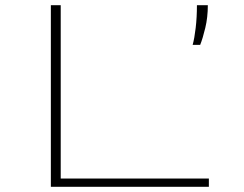

<svg xmlns="http://www.w3.org/2000/svg" viewBox="-20 -720 940 740"><path d="M176 0V-700H214V-32H785V0ZM722.5 -547Q729.5 -572 734.2 -612.5Q739 -653 739 -700H781Q781 -653 771.2 -612.5Q761.5 -572 751.5 -547Z"/></svg>

Font: Trispace Expanded Thin
Style: Regular
Weight: 100
Width: 7
Designer: Tyler Finck
Foundry: Etcetera Type Company
Version: Version 1.210; ttfautohint (v1.8.3)